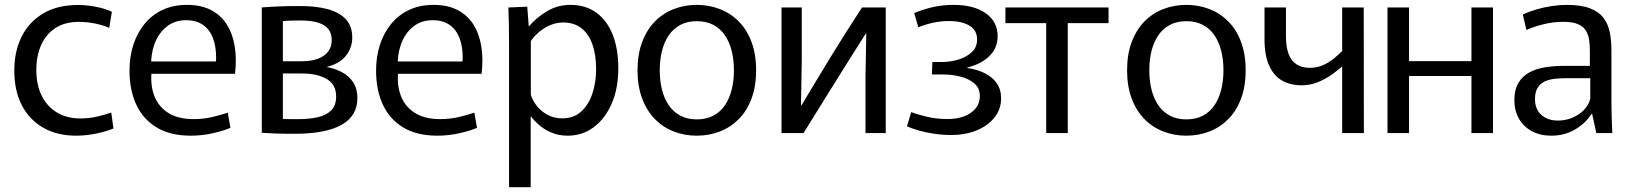

<svg xmlns="http://www.w3.org/2000/svg" viewBox="-20 -551 6761 795"><path d="M295.6 10.8Q217.1 10.8 159.7 -21.7Q102.3 -54.3 70.7 -114.6Q39.2 -174.9 39.2 -258.8Q39.2 -339.9 70.5 -401Q101.7 -462.1 160.4 -496.2Q219 -530.4 302.3 -530.4Q337.2 -530.4 375.3 -523.3Q413.4 -516.1 443.3 -502.3L432.3 -435.5Q408.4 -446.4 374.8 -453.4Q341.2 -460.4 305.9 -460.4Q248.7 -460.4 209.4 -434.9Q170.2 -409.3 150.3 -364.4Q130.4 -319.4 130.4 -260.8Q130.4 -199.1 152.9 -154.3Q175.3 -109.4 216.2 -85Q257 -60.6 311.9 -60.6Q351.9 -60.6 386.2 -69.2Q420.5 -77.9 440.7 -84.7L449.8 -19.1Q425.1 -8.1 381.7 1.3Q338.4 10.8 295.6 10.8Z M769.7 10.8Q684.6 10.8 628.2 -23.5Q571.8 -57.8 544 -118.3Q516.2 -178.8 516.2 -258.1Q516.2 -316 532 -365.2Q547.8 -414.4 578.4 -451.8Q608.9 -489.3 653.1 -510Q697.3 -530.8 754.2 -530.8Q812.6 -530.8 853.6 -509.5Q894.7 -488.2 919 -449.7Q943.4 -411.2 951.9 -359.1Q960.4 -307.1 953.1 -245.5H565.8L610.9 -279.1Q599.8 -213.9 615.3 -164.3Q630.8 -114.6 672.6 -86.2Q714.4 -57.8 781.2 -57.8Q824.2 -57.8 861.8 -67.1Q899.4 -76.3 923.1 -84.5L934.1 -21.6Q904.2 -8.9 860 0.9Q815.7 10.8 769.7 10.8ZM566.8 -296.6H873.8Q874.8 -301.8 874.8 -306.1Q874.8 -310.4 874.8 -312.8Q874.8 -360.4 861.2 -394.8Q847.5 -429.2 820.1 -448.2Q792.8 -467.3 750.7 -467.3Q701.7 -467.3 668.3 -439.4Q634.9 -411.6 619.1 -366.9Q603.3 -322.2 606.2 -271.9Z M1200.6 2.9Q1154 2.9 1120.9 1.8Q1087.9 0.6 1064 -1.2V-520.2Q1095.2 -522.8 1132.4 -524.4Q1169.6 -526 1223.3 -526Q1290.9 -526 1339 -512.5Q1387 -498.9 1412.8 -470.4Q1438.6 -441.8 1438.6 -395.5Q1438.6 -353.1 1411.5 -319.1Q1384.4 -285.2 1324.6 -271.8L1328.8 -274.3Q1366.1 -267.9 1395.5 -252.3Q1424.9 -236.7 1442.4 -210.2Q1459.8 -183.8 1459.8 -144.9Q1459.8 -70.7 1393.9 -33.9Q1328.1 2.9 1200.6 2.9ZM1215.4 -57.7Q1261 -57.7 1296.3 -65.8Q1331.7 -73.9 1351.7 -94.4Q1371.8 -114.9 1371.8 -151.5Q1371.8 -200.7 1333.1 -223.7Q1294.3 -246.7 1231.3 -246.7H1151.3V-58.7Q1164.2 -57.7 1181.7 -57.7Q1199.2 -57.7 1215.4 -57.7ZM1230.1 -297.4Q1268.9 -297.4 1296.3 -307.6Q1323.7 -317.9 1338.6 -337.4Q1353.6 -356.9 1353.6 -384.6Q1353.6 -427 1321.3 -446.6Q1288.9 -466.2 1225.1 -466.2Q1204.4 -466.2 1184.9 -465.7Q1165.4 -465.2 1151.3 -463.6V-297.4Z M1790.7 10.8Q1705.6 10.8 1649.2 -23.5Q1592.8 -57.8 1565 -118.3Q1537.2 -178.8 1537.2 -258.1Q1537.2 -316 1553 -365.2Q1568.8 -414.4 1599.4 -451.8Q1629.9 -489.3 1674.1 -510Q1718.3 -530.8 1775.2 -530.8Q1833.6 -530.8 1874.6 -509.5Q1915.7 -488.2 1940 -449.7Q1964.4 -411.2 1972.9 -359.1Q1981.4 -307.1 1974.1 -245.5H1586.8L1631.9 -279.1Q1620.8 -213.9 1636.3 -164.3Q1651.8 -114.6 1693.6 -86.2Q1735.4 -57.8 1802.2 -57.8Q1845.2 -57.8 1882.8 -67.1Q1920.4 -76.3 1944.1 -84.5L1955.1 -21.6Q1925.2 -8.9 1881 0.9Q1836.7 10.8 1790.7 10.8ZM1587.8 -296.6H1894.8Q1895.8 -301.8 1895.8 -306.1Q1895.8 -310.4 1895.8 -312.8Q1895.8 -360.4 1882.2 -394.8Q1868.5 -429.2 1841.1 -448.2Q1813.8 -467.3 1771.7 -467.3Q1722.7 -467.3 1689.3 -439.4Q1655.9 -411.6 1640.1 -366.9Q1624.3 -322.2 1627.2 -271.9Z M2087.8 -365.1Q2087.8 -406.6 2087.1 -446Q2086.4 -485.3 2085 -520L2163.2 -523.4L2169.2 -443.1H2171.4Q2200.4 -477.6 2244.5 -504.2Q2288.6 -530.8 2341.9 -530.8Q2405.1 -530.8 2449.4 -498.5Q2493.7 -466.2 2516.9 -407.3Q2540.2 -348.3 2540.2 -268.5Q2540.2 -185.2 2513 -122.4Q2485.7 -59.6 2438.6 -24.4Q2391.4 10.8 2330.4 10.8Q2294.6 10.8 2265.4 -1.1Q2236.1 -13.1 2214.6 -31.4Q2193.2 -49.7 2178.8 -68.3H2177.4V224H2087.8ZM2307.7 -60.9Q2356.2 -60.9 2387.2 -89.8Q2418.2 -118.6 2433.2 -164.9Q2448.3 -211.2 2448.3 -264.6Q2448.3 -324.4 2432.8 -367.7Q2417.3 -410.9 2387.1 -434.4Q2356.8 -457.9 2312.1 -457.9Q2284.4 -457.9 2258.7 -447Q2232.9 -436.1 2212.1 -418.5Q2191.3 -400.9 2178 -380.9V-158Q2185.3 -134.7 2202.8 -112.4Q2220.3 -90.2 2247.1 -75.6Q2273.9 -60.9 2307.7 -60.9Z M2865.2 10.8Q2814.6 10.8 2770 -6.5Q2725.4 -23.7 2691.9 -57.7Q2658.4 -91.6 2639.1 -142.6Q2619.8 -193.6 2619.8 -260Q2619.8 -326.4 2639.1 -377.4Q2658.4 -428.4 2691.9 -462.3Q2725.4 -496.3 2770 -513.5Q2814.6 -530.8 2865.2 -530.8Q2915.8 -530.8 2960.4 -513.5Q3005.1 -496.3 3038.8 -462.3Q3072.6 -428.4 3091.7 -377.4Q3110.8 -326.4 3110.8 -260Q3110.8 -193.6 3091.7 -142.6Q3072.6 -91.6 3038.8 -57.7Q3005.1 -23.7 2960.4 -6.5Q2915.8 10.8 2865.2 10.8ZM2865.2 -56.7Q2904.5 -56.7 2933.7 -72.1Q2962.9 -87.4 2981.6 -115.1Q3000.4 -142.8 3009.6 -179.8Q3018.9 -216.8 3018.9 -260Q3018.9 -303.2 3009.6 -340.2Q3000.4 -377.2 2981.6 -404.9Q2962.9 -432.6 2933.7 -447.9Q2904.5 -463.3 2865.2 -463.3Q2825.9 -463.3 2797.1 -447.9Q2768.2 -432.6 2749.2 -404.9Q2730.3 -377.2 2721 -340.2Q2711.8 -303.2 2711.8 -260Q2711.8 -216.8 2721 -179.8Q2730.3 -142.8 2749.2 -115.1Q2768.2 -87.4 2797.1 -72.1Q2825.9 -56.7 2865.2 -56.7Z M3216 0V-520H3299.8V-299.1L3296.6 -115.1H3298.8Q3332.9 -172.5 3363.6 -223.1Q3394.3 -273.6 3423.4 -321.4Q3452.6 -369.3 3483.5 -417.9Q3514.5 -466.5 3549.3 -520H3647.5V0H3563.7V-231L3566.9 -412.3H3565.1Q3538.7 -370.8 3499.1 -308.1Q3459.6 -245.3 3411 -167.2Q3362.5 -89.1 3307.2 0Z M3919.2 8Q3882.3 8 3847.1 2.7Q3812 -2.6 3783.3 -11Q3754.7 -19.5 3735.3 -27.7L3753 -86.9Q3779.4 -76.7 3818.8 -67.4Q3858.3 -58.1 3904 -58.1Q3941.8 -58.1 3971.8 -69.3Q4001.8 -80.5 4019.5 -101.9Q4037.2 -123.3 4037.2 -152.6Q4037.2 -186.7 4013.5 -206.3Q3989.8 -225.9 3955.3 -234.2Q3920.8 -242.6 3887.1 -242.6H3838.7L3840.6 -294.4H3884.7Q3912.4 -294.4 3945.5 -303.5Q3978.6 -312.7 4002.2 -333.5Q4025.8 -354.3 4025.8 -388.2Q4025.8 -425.8 3994 -444.9Q3962.2 -463.9 3909.1 -463.9Q3873.7 -463.9 3840.6 -456.3Q3807.4 -448.6 3782.6 -437.9L3765.3 -496.6Q3795.8 -510.2 3837.8 -520.5Q3879.8 -530.8 3928.7 -530.8Q4012.1 -530.8 4061.4 -496.2Q4110.8 -461.7 4110.8 -401.1Q4110.8 -353.1 4077.9 -319.9Q4045 -286.7 3985.3 -271.4V-269.4Q4024.9 -263.7 4056.4 -248.4Q4087.9 -233.2 4106.6 -207.3Q4125.2 -181.3 4125.2 -143.7Q4125.2 -98.7 4097.6 -64.3Q4069.9 -29.8 4023.4 -10.9Q3976.8 8 3919.2 8Z M4311.9 0V-520H4401.2V0ZM4143.1 -455.3V-520H4570.1V-455.3Z M4892.2 10.8Q4841.6 10.8 4797 -6.5Q4752.4 -23.7 4718.9 -57.7Q4685.4 -91.6 4666.1 -142.6Q4646.8 -193.6 4646.8 -260Q4646.8 -326.4 4666.1 -377.4Q4685.4 -428.4 4718.9 -462.3Q4752.4 -496.3 4797 -513.5Q4841.6 -530.8 4892.2 -530.8Q4942.8 -530.8 4987.4 -513.5Q5032.1 -496.3 5065.8 -462.3Q5099.6 -428.4 5118.7 -377.4Q5137.8 -326.4 5137.8 -260Q5137.8 -193.6 5118.7 -142.6Q5099.6 -91.6 5065.8 -57.7Q5032.1 -23.7 4987.4 -6.5Q4942.8 10.8 4892.2 10.8ZM4892.2 -56.7Q4931.5 -56.7 4960.7 -72.1Q4989.9 -87.4 5008.6 -115.1Q5027.4 -142.8 5036.6 -179.8Q5045.9 -216.8 5045.9 -260Q5045.9 -303.2 5036.6 -340.2Q5027.4 -377.2 5008.6 -404.9Q4989.9 -432.6 4960.7 -447.9Q4931.5 -463.3 4892.2 -463.3Q4852.9 -463.3 4824.1 -447.9Q4795.2 -432.6 4776.2 -404.9Q4757.3 -377.2 4748 -340.2Q4738.8 -303.2 4738.8 -260Q4738.8 -216.8 4748 -179.8Q4757.3 -142.8 4776.2 -115.1Q4795.2 -87.4 4824.1 -72.1Q4852.9 -56.7 4892.2 -56.7Z M5537.4 0V-274.9H5536.1Q5518.1 -258.7 5492.7 -240.9Q5467.4 -223.2 5436.2 -210.5Q5404.9 -197.8 5367.8 -197.8Q5324.8 -197.8 5290.2 -216.5Q5255.7 -235.2 5235.8 -277.7Q5215.8 -320.1 5215.8 -389.9V-520H5304.7V-399.8Q5304.7 -357.1 5315.5 -327.9Q5326.4 -298.8 5348.6 -284.4Q5370.7 -270.1 5402.7 -270.1Q5433.6 -270.1 5459.1 -281.7Q5484.6 -293.3 5504.3 -309.6Q5523.9 -325.9 5537.4 -339.8V-520H5626.7L5627.3 0Z M5725.1 -520H5814.3V-297.9H6072.7V-520H6161.9V0H6072.7V-236.3H5814.3V0H5725.1Z M6403.2 10.8Q6356.6 10.8 6322.3 -8.1Q6287.9 -26.9 6269.2 -60.1Q6250.4 -93.2 6250.4 -135.6Q6250.4 -180.7 6267.9 -208.9Q6285.3 -237.1 6314.5 -252.2Q6343.7 -267.3 6379.8 -272.8Q6415.9 -278.2 6452.9 -278.2H6563.1V-341.5Q6563.1 -365.9 6559.7 -387.3Q6556.3 -408.6 6545.7 -425.5Q6535.1 -442.4 6512.8 -451.5Q6490.6 -460.6 6452.8 -460.6Q6411.9 -460.6 6372.4 -450.9Q6332.8 -441.2 6300.4 -426.9L6285.3 -490.8Q6311.7 -503.3 6342.4 -512.2Q6373.1 -521.1 6405.3 -525.9Q6437.5 -530.8 6466.8 -530.8Q6526.7 -530.8 6563.7 -516.5Q6600.6 -502.3 6619.7 -476.6Q6638.7 -451 6645.5 -417.1Q6652.3 -383.3 6652.3 -344.4V-128.2Q6652.3 -98.6 6653.4 -63.4Q6654.5 -28.1 6655.9 0H6589.7L6572.3 -80.1H6570.5Q6544.6 -39.9 6501.5 -14.6Q6458.4 10.8 6403.2 10.8ZM6431.2 -51.8Q6476.3 -51.8 6514.8 -76.4Q6553.2 -101 6564.7 -141.1V-227.3H6464.7Q6444.9 -227.3 6422.4 -225.3Q6399.9 -223.3 6380.1 -215.5Q6360.3 -207.6 6348.1 -189.7Q6335.8 -171.8 6335.8 -140.7Q6335.8 -99.3 6361.9 -75.5Q6388 -51.8 6431.2 -51.8Z"/></svg>

Font: Murecho Thin
Style: Regular
Weight: 100
Designer: Neil Summerour
Foundry: Positype
Version: Version 1.010